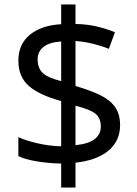

<svg xmlns="http://www.w3.org/2000/svg" viewBox="-20 -779 612 857"><path d="M253 -49Q198 -50 146 -58.5Q94 -67 62 -82V-167Q96 -151 149 -139Q202 -127 253 -126V-328Q154 -355 108 -396Q62 -437 62 -508Q62 -582 113.5 -624Q165 -666 253 -671V-759H317V-672Q370 -671 413.5 -660.5Q457 -650 493 -635L466 -561Q434 -574 395.5 -583.5Q357 -593 317 -596V-395Q383 -376 427 -354.5Q471 -333 493.5 -301.5Q516 -270 516 -220Q516 -150 464 -106.5Q412 -63 317 -53V58H253ZM253 -594Q199 -590 173.5 -569Q148 -548 148 -515Q148 -475 170.5 -453.5Q193 -432 253 -417ZM317 -131Q376 -137 403 -158.5Q430 -180 430 -214Q430 -252 406 -271.5Q382 -291 317 -307Z"/></svg>

Font: Noto Kufi Arabic
Style: Regular
Weight: 400
Designer: Monotype Design Team, David Williams, Khaled Hosny
Foundry: Google LLC
Version: Version 2.109; ttfautohint (v1.8.4.7-5d5b)